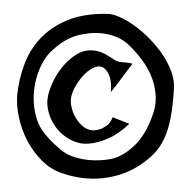

<svg xmlns="http://www.w3.org/2000/svg" viewBox="-45 -755 653 657"><g transform="rotate(5 281.0 -426.5)"><path d="M295.9 -710Q314.5 -711.9 340.3 -703.1Q366.2 -694.3 394 -677.7Q421.9 -661.1 448.7 -638.2Q475.6 -615.2 497.1 -588.9Q518.6 -562.5 532.2 -533.7Q545.9 -504.9 546.9 -477.5Q548.8 -417 544.4 -375Q540 -333 528.8 -302.2Q517.6 -271.5 499.5 -249Q481.4 -226.6 455.1 -205.1Q402.3 -163.1 332.5 -148.9Q262.7 -134.8 187.5 -154.3Q149.4 -164.1 117.7 -190.9Q85.9 -217.8 63 -253.4Q40 -289.1 27.3 -330.1Q14.6 -371.1 14.6 -408.2Q15.6 -460 29.3 -511.2Q43 -562.5 75.2 -604.5Q107.4 -646.5 161.1 -675.3Q214.8 -704.1 295.9 -710ZM112.3 -559.6Q100.6 -544.9 91.3 -523.9Q82 -502.9 76.7 -478Q71.3 -453.1 70.8 -426.8Q70.3 -400.4 75.2 -375Q85 -326.2 108.4 -296.4Q131.8 -266.6 174.8 -236.3Q195.3 -220.7 221.2 -213.9Q247.1 -207 273.4 -206.5Q299.8 -206.1 323.7 -210Q347.7 -213.9 365.2 -220.7Q399.4 -234.4 432.1 -272.5Q464.8 -310.5 483.4 -382.8Q492.2 -418.9 485.8 -452.1Q479.5 -485.4 464.4 -513.7Q449.2 -542 427.2 -565.9Q405.3 -589.8 382.8 -608.4Q360.4 -627 335 -634.3Q309.6 -641.6 285.6 -642.1Q261.7 -642.6 240.7 -638.2Q219.7 -633.8 205.1 -628.9Q178.7 -619.1 157.7 -603.5Q136.7 -587.9 112.3 -559.6ZM260.7 -581.1Q277.3 -581.1 290.5 -576.7Q303.7 -572.3 314.9 -566.4Q326.2 -560.5 336.4 -555.2Q346.7 -549.8 357.4 -549.8H373Q379.9 -549.8 386.7 -549.3Q393.6 -548.8 398.4 -547.9Q393.6 -539.1 389.2 -532.7Q384.8 -526.4 381.8 -521.5Q377.9 -516.6 376 -511.7Q372.1 -506.8 367.2 -498Q362.3 -490.2 354.5 -477.5Q346.7 -464.8 333 -444.3Q333 -473.6 326.7 -490.2Q320.3 -506.8 312.5 -515.6Q303.7 -525.4 293 -528.3Q278.3 -530.3 262.2 -519.5Q246.1 -508.8 232.9 -491.2Q219.7 -473.6 210.4 -453.6Q201.2 -433.6 199.2 -416Q197.3 -401.4 203.1 -382.3Q209 -363.3 220.7 -346.7Q232.4 -330.1 248 -319.3Q263.7 -308.6 282.2 -308.6Q295.9 -309.6 308.6 -315.4Q319.3 -320.3 330.1 -330.1Q340.8 -339.8 346.7 -359.4L405.3 -341.8Q375 -307.6 346.7 -291Q318.4 -274.4 295.9 -267.6Q270.5 -259.8 247.1 -260.7Q217.8 -263.7 193.4 -277.8Q168.9 -292 152.3 -312.5Q135.7 -333 127 -356.9Q118.2 -380.9 119.1 -403.3Q120.1 -425.8 130.4 -456.1Q140.6 -486.3 159.2 -514.2Q177.7 -542 203.1 -561.5Q228.5 -581.1 260.7 -581.1Z"/></g></svg>

Font: Irish Growler
Style: Regular
Weight: 400
Designer: Squid
Foundry: Font Diner, Inc DBA Sideshow
Version: Version 1.000